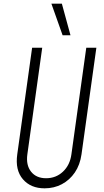

<svg xmlns="http://www.w3.org/2000/svg" viewBox="-20 -1010 566 1046"><path d="M505 -750 424 -169Q416 -112 387.8 -70.5Q359.5 -29 317 -6.5Q274.5 16 223 16Q147.5 16 104.8 -33.5Q62 -83 74 -169L155 -750H210L129 -169Q121 -110.5 149.2 -74.8Q177.5 -39 231 -39Q285 -39 323 -74.8Q361 -110.5 369 -169L450 -750ZM321 -818 260 -990H317L364 -818Z"/></svg>

Font: Mohave Light Light
Style: Italic
Weight: 300
Italic angle: -8°
Version: Version 2.003